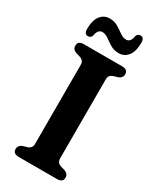

<svg xmlns="http://www.w3.org/2000/svg" viewBox="-223 -963 854 1032"><g transform="rotate(30 204.0 -446.5)"><path d="M281.5 -104.5Q281.5 -89.5 289 -81Q296.5 -72.5 310 -68.5L334 -61.5Q358.5 -52 358.5 -29.5Q358.5 0 322.5 0H85Q49 0 49 -29.5Q49 -52 73.5 -61.5L97.5 -68.5Q111 -72.5 118.5 -81Q126 -89.5 126 -104.5V-595.5Q126 -610.5 118.5 -619Q111 -627.5 97.5 -631.5L73.5 -638.5Q49 -648 49 -670.5Q49 -700 85 -700H322.5Q358.5 -700 358.5 -670.5Q358.5 -648 334 -638.5L310 -631.5Q296.5 -627.5 289 -619Q281.5 -610.5 281.5 -595.5ZM270.5 -751.5Q241 -751.5 218.5 -765.2Q196 -779 177.2 -792.8Q158.5 -806.5 140 -806.5Q112 -806.5 105.5 -766Q100 -748 82 -748Q59 -748 59 -779.5Q59 -834 80.8 -861.8Q102.5 -889.5 137.5 -889.5Q167 -889.5 189.5 -875.8Q212 -862 230.8 -848.2Q249.5 -834.5 268 -834.5Q297 -834.5 302.5 -875Q308 -893 326 -893Q349 -893 349 -861.5Q349 -807 327.2 -779.2Q305.5 -751.5 270.5 -751.5Z"/></g></svg>

Font: Fraunces 9pt S050 SemiBold
Style: Regular
Weight: 600
Version: Version 1.000; ttfautohint (v1.8.3)